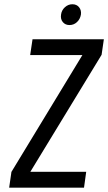

<svg xmlns="http://www.w3.org/2000/svg" viewBox="-20 -869 501 889"><path d="M130.6 -687.3 119.7 -613.9H361.4L32.9 -73L22.4 0H369L379.1 -73.4H120.4L450.4 -615.3L460.9 -687.3ZM301.6 -753Q321.7 -753 336.4 -766.7Q351.1 -780.4 354.7 -801.6Q357.3 -821.7 346.1 -835.5Q335 -849.3 315.1 -849.3Q295.7 -849.3 280.5 -835.5Q265.3 -821.7 262.7 -801.6Q259.4 -780.4 270.9 -766.7Q282.4 -753 301.6 -753Z"/></svg>

Font: Secuela ExtLt
Style: Italic
Weight: 200
Italic angle: -8°
Designer: Fernando Haro
Foundry: deFharo
Version: Version 1.704